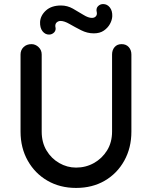

<svg xmlns="http://www.w3.org/2000/svg" viewBox="-20 -918 748 944"><path d="M578 -701Q600 -701 613 -686.5Q626 -672 626 -650V-271Q626 -191 591 -128Q556 -65 495 -29.5Q434 6 354 6Q275 6 213.5 -29.5Q152 -65 116.5 -128Q81 -191 81 -271V-650Q81 -672 96 -686.5Q111 -701 135 -701Q154 -701 169.5 -686.5Q185 -672 185 -650V-271Q185 -218 208.5 -178.5Q232 -139 271 -116.5Q310 -94 354 -94Q402 -94 442 -116.5Q482 -139 506.5 -178.5Q531 -218 531 -271V-650Q531 -672 543.5 -686.5Q556 -701 578 -701ZM221 -748Q202 -748 189 -764.5Q176 -781 177 -810Q179 -842 206 -866.5Q233 -891 280 -891Q311 -891 338.5 -875.5Q366 -860 390 -845Q414 -830 432 -830Q444 -830 451 -837.5Q458 -845 456 -857Q451 -876 461.5 -887Q472 -898 487 -898Q507 -898 520 -881.5Q533 -865 532 -838Q531 -819 520.5 -800Q510 -781 490.5 -767.5Q471 -754 441 -754Q409 -754 378.5 -769.5Q348 -785 322 -800Q296 -815 278 -815Q267 -815 259 -808Q251 -801 252 -788Q257 -770 246.5 -759Q236 -748 221 -748Z"/></svg>

Font: Quicksand SemiBold
Style: Regular
Weight: 600
Designer: Andrew Paglinawan
Foundry: Andrew Paglinawan
Version: Version 3.004